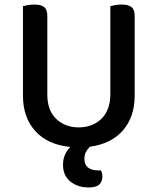

<svg xmlns="http://www.w3.org/2000/svg" viewBox="-20 -634 693 844"><path d="M572 -213Q572 -121 521 -61.5Q470 -2 375 11Q364 22 357.5 34.5Q351 47 351 64Q351 90 367 102.5Q383 115 412 115H424Q430 129 430 143Q430 163 417 176.5Q404 190 369 190Q322 190 289.5 164Q257 138 257 91Q257 65 266 45.5Q275 26 289 12Q189 2 135 -58Q81 -118 81 -213V-607Q88 -609 102 -611.5Q116 -614 131 -614Q160 -614 174 -603Q188 -592 188 -564V-219Q188 -148 227.5 -111Q267 -74 326 -74Q356 -74 381 -83.5Q406 -93 425 -111Q444 -129 454.5 -156Q465 -183 465 -219V-607Q472 -609 486 -611.5Q500 -614 515 -614Q544 -614 558 -603Q572 -592 572 -564V-213Z"/></svg>

Font: Baloo Tammudu 2 Medium
Style: Regular
Weight: 500
Designer: Maithili Shingre, Omkar Shende and Ek Type
Foundry: Ek Type
Version: Version 1.640;hotconv 1.0.111;makeotfexe 2.5.65597; ttfautoh